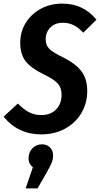

<svg xmlns="http://www.w3.org/2000/svg" viewBox="-45 -728 554 1063"><path d="M489 -619 416 -547Q390 -575 363 -588.5Q336 -602 303 -602Q260 -602 234 -576Q208 -550 208 -510Q208 -478 227.5 -458Q247 -438 305 -410Q373 -376 405.5 -334Q438 -292 438 -224Q438 -157 405.5 -102Q373 -47 315 -15.5Q257 16 183 16Q55 16 -25 -82L54 -155Q85 -123 115 -107Q145 -91 185 -91Q235 -91 265.5 -122Q296 -153 296 -204Q296 -242 275 -265.5Q254 -289 196 -317Q126 -351 96.5 -389.5Q67 -428 67 -491Q67 -551 97 -600.5Q127 -650 180 -679Q233 -708 300 -708Q417 -708 489 -619ZM249 132Q249 153 241.5 172Q234 191 214 226L163 315H97L137 198Q113 179 113 150Q113 115 134.5 93Q156 71 187 71Q215 71 232 88.5Q249 106 249 132Z"/></svg>

Font: Fira Sans Compressed SemiBold
Style: Italic
Weight: 600
Width: 1
Italic angle: -8°
Designer: bBox Type GmbH & Carrois Corporate GbR & Edenspiekermann AG
Foundry: bBox Type GmbH & Carrois Corporate GbR & Edenspiekermann AG
Version: Version 4.301